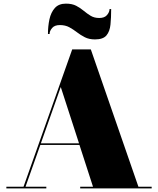

<svg xmlns="http://www.w3.org/2000/svg" viewBox="-20 -1037 870 1057"><path d="M309.5 -899Q280.5 -899 266.8 -882.8Q253 -866.5 253 -850H244Q244 -892.5 252.2 -930.8Q260.5 -969 282 -993Q303.5 -1017 343 -1017Q377 -1017 399.8 -1005Q422.5 -993 441 -977.5Q459.5 -962 479.2 -950Q499 -938 526.5 -938Q555.5 -938 569.2 -954.2Q583 -970.5 583 -987H592Q592 -939.5 588.2 -901.8Q584.5 -864 566 -842Q547.5 -820 503 -820Q470.5 -820 447 -832Q423.5 -844 403.5 -859.5Q383.5 -875 361.5 -887Q339.5 -899 309.5 -899ZM15 -9H109.5L377.5 -765H480L742 -9H815V0H421.5V-9H492L417.5 -239H202L120.5 -9H235V0H15ZM314.5 -558 205 -248H415Z"/></svg>

Font: Bodoni* 24pt Fatface
Style: Regular
Weight: 900
Version: Version 2.3